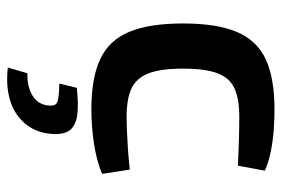

<svg xmlns="http://www.w3.org/2000/svg" viewBox="-146 -397 792 540"><g transform="rotate(90 250.0 -127.0)"><path d="M288 -503Q313 -503 343 -501Q373 -499 404 -493Q435 -487 460 -476L446 -400Q409 -402 372.5 -403Q336 -404 309 -404Q258 -404 228.5 -390.5Q199 -377 186 -342.5Q173 -308 173 -246Q173 -184 186 -149.5Q199 -115 228.5 -101Q258 -87 309 -87Q324 -87 348.5 -88Q373 -89 401.5 -91Q430 -93 457 -96L469 -18Q430 -2 382 5Q334 12 287 12Q199 12 146 -13Q93 -38 69.5 -94.5Q46 -151 46 -246Q46 -341 70 -397.5Q94 -454 147 -478.5Q200 -503 288 -503ZM227 53Q273 48 301.5 51.5Q330 55 344 70Q358 85 357 118Q355 164 330 195.5Q305 227 264 240Q223 253 170 247L186 192Q225 193 250.5 176.5Q276 160 277 128Q278 112 266 107.5Q254 103 215 102Z"/></g></svg>

Font: Exo 2 SemiBold
Style: Regular
Weight: 600
Designer: Natanael Gama
Foundry: Natanael Gama
Version: Version 2.010